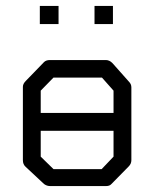

<svg xmlns="http://www.w3.org/2000/svg" viewBox="-20 -679 532 646"><path d="M298 -659H360V-598H298ZM114 -659H177V-598H114ZM67 -407 128 -470Q135 -477 148 -477H336Q348 -477 358 -467L414 -404Q422 -396 422 -385V-140Q422 -128 413 -119L355 -60Q349 -53 337.5 -53H334H148Q137.5 -53 128 -60L66 -118Q57 -126 57 -140V-387Q57 -397 67 -407ZM362 -299V-374L323 -418H160L117 -374V-299ZM362 -239H117V-152L160 -110H322L362 -152Z"/></svg>

Font: IBM 3270 Semi-Condensed
Style: Condensed
Weight: 400
Monospace: yes
Version: Version 2.3.1